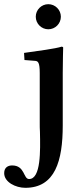

<svg xmlns="http://www.w3.org/2000/svg" viewBox="-83 -670 362 918"><path d="M217 -321C217 -371 219 -443 219 -443C219 -445 214 -447 212 -447C181 -437 102 -427 32 -417L34 -383L85 -379C99 -378 107 -371 107 -321V-80C107 -68 107 -54 108 -39C110 50 113 186 56 186C28 186 37 121 -25 121C-44 121 -63 130 -63 158C-63 201 -8 228 38 228C181 228 217 98 217 -70ZM88 -590C88 -557 115 -530 148 -530C181 -530 208 -557 208 -590C208 -623 181 -650 148 -650C115 -650 88 -623 88 -590Z"/></svg>

Font: Libertinus Serif Semibold
Style: Regular
Weight: 600
Designer: Philipp H. Poll, Khaled Hosny
Foundry: Caleb Maclennan
Version: Version 7.050;RELEASE